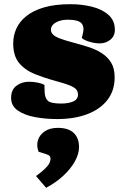

<svg xmlns="http://www.w3.org/2000/svg" viewBox="-20 -554 595 916"><path d="M272 -60Q307 -60 329.5 -70Q352 -80 352 -103Q352 -118 343 -128Q334 -138 311.5 -147Q289 -156 248 -167Q193 -182 146.5 -200.5Q100 -219 71.5 -253Q43 -287 43 -347Q43 -384 58 -417.5Q73 -451 106 -477.5Q139 -504 191 -519Q243 -534 317 -534Q370 -534 418.5 -522Q467 -510 497.5 -483Q528 -456 528 -412Q528 -382 506.5 -364.5Q485 -347 456 -347Q432 -347 406 -355Q380 -363 370 -373L375 -392Q384 -426 368.5 -443Q353 -460 304 -460Q280 -460 261.5 -453.5Q243 -447 233 -436.5Q223 -426 223 -412Q223 -399 233 -389Q243 -379 265.5 -370.5Q288 -362 325 -352Q363 -342 399.5 -330.5Q436 -319 464.5 -301Q493 -283 510 -255.5Q527 -228 527 -185Q527 -121 492 -76.5Q457 -32 395.5 -9Q334 14 253 14Q196 14 146 4.5Q96 -5 64.5 -27Q33 -49 33 -87Q33 -126 58.5 -145Q84 -164 118 -164Q141 -164 161.5 -159.5Q182 -155 192 -149L193 -114Q194 -88 207.5 -74Q221 -60 272 -60ZM200 342 152 286Q179 266 194 251.5Q209 237 215 225.5Q221 214 221 203Q221 195 216.5 190Q212 185 199 181L164 170Q153 141 161 115Q169 89 193.5 72.5Q218 56 256 56Q306 56 331.5 80Q357 104 357 148Q357 180 337.5 215.5Q318 251 282.5 284Q247 317 200 342Z"/></svg>

Font: Literata Black
Style: Italic
Weight: 900
Italic angle: -2°
Designer: Latin by Veronika Burian and Jose Scaglione. Greek by Irene Vlachou. Cyrillic by Vera Evstafieva
Foundry: TypeTogether
Version: Version 3.002